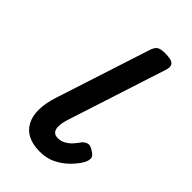

<svg xmlns="http://www.w3.org/2000/svg" viewBox="-172 -571 645 645"><g transform="rotate(45 150.0 -249.0)"><path d="M150 17Q83 17 59 -27.5Q35 -72 60 -150L168 -483Q174 -503 183.5 -509Q193 -515 213 -515Q244 -515 252.5 -505.5Q261 -496 254 -476L140 -124Q130 -92 135 -75Q140 -58 160 -58Q175 -58 188 -65.5Q201 -73 210.5 -84Q220 -95 226 -104Q232 -112 243 -116Q254 -120 270 -109Q287 -99 287 -88Q287 -77 281 -66Q271 -48 252 -28.5Q233 -9 207.5 4Q182 17 150 17Z"/></g></svg>

Font: Playwrite IE
Style: Regular
Weight: 400
Designer: Veronika Burian, José Scaglione
Foundry: TypeTogether
Version: Version 1.002